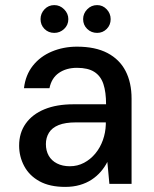

<svg xmlns="http://www.w3.org/2000/svg" viewBox="-20 -721 605 753"><path d="M236 12Q175 12 135 -10Q95 -32 75 -69.5Q55 -107 55 -150Q55 -200 81 -236.5Q107 -273 154.5 -292.5Q202 -312 268 -312H396Q396 -360 385.5 -391.5Q375 -423 350 -439Q325 -455 282 -455Q240 -455 211 -435Q182 -415 174 -375H74Q80 -427 109 -463.5Q138 -500 183.5 -519Q229 -538 282 -538Q354 -538 401.5 -513Q449 -488 472.5 -442.5Q496 -397 496 -334V0H409L401 -86Q391 -66 375.5 -48Q360 -30 339.5 -16.5Q319 -3 293 4.5Q267 12 236 12ZM254 -69Q284 -69 309.5 -82.5Q335 -96 354 -119Q373 -142 383.5 -171.5Q394 -201 395 -233V-241H278Q236 -241 210 -230.5Q184 -220 172 -200.5Q160 -181 160 -156Q160 -130 171 -110.5Q182 -91 203.5 -80Q225 -69 254 -69ZM193 -592Q170 -592 154.5 -607.5Q139 -623 139 -646Q139 -668 154.5 -684.5Q170 -701 193 -701Q215 -701 231.5 -684.5Q248 -668 248 -646Q248 -623 231.5 -607.5Q215 -592 193 -592ZM361 -592Q338 -592 322 -607.5Q306 -623 306 -646Q306 -668 322 -684.5Q338 -701 361 -701Q383 -701 398.5 -684.5Q414 -668 414 -646Q414 -623 398.5 -607.5Q383 -592 361 -592Z"/></svg>

Font: DM Sans 9pt Medium
Style: Regular
Weight: 500
Version: Version 4.004;gftools[0.9.30]